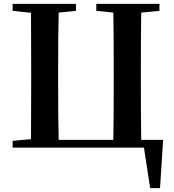

<svg xmlns="http://www.w3.org/2000/svg" viewBox="-20 -762 898 991"><path d="M822 -40 806 209H755L723 0H45V-35L140 -44Q141 -144 141 -346V-395Q141 -597 140 -696L45 -706V-742H372V-706L283 -697Q280 -597 280 -394V-346Q280 -140 283 -40H565Q567 -141 567 -347V-395Q567 -597 565 -697L477 -706V-742H803V-706L709 -697Q707 -597 707 -395V-346Q707 -141 709 -40H717V-41L719 -40Z"/></svg>

Font: Source Han Serif JP
Style: Bold
Weight: 700
Designer: Ryoko NISHIZUKA  (kana & ideographs); Frank Grießhammer (Latin, Greek & Cyrillic); Wenlong ZHANG  (bopomofo); Sandoll Co
Foundry: Adobe Systems Incorporated
Version: Version 1.000;PS 1;hotconv 16.6.53;makeotf.lib2.5.65590